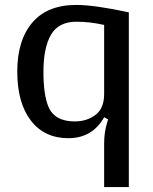

<svg xmlns="http://www.w3.org/2000/svg" viewBox="-20 -548 620 778"><path d="M402 -73Q354 12 257 12Q160 12 105 -59.5Q50 -131 50 -258Q50 -385 111 -456.5Q172 -528 289 -528Q363 -528 502 -498V210H402V33Q402 -12 414 -51L418 -64ZM402 -167V-447Q344 -460 290 -460Q217 -460 186.5 -407Q156 -354 156 -257Q156 -165 176 -116Q201 -56 283 -56Q332 -56 367 -82.5Q402 -109 402 -167Z"/></svg>

Font: Voces
Style: Regular
Weight: 400
Designer: Ana Paula Megda, Pablo Ugerman
Foundry: Ana Paula Megda, Pablo Ugerman
Version: Version 1.003